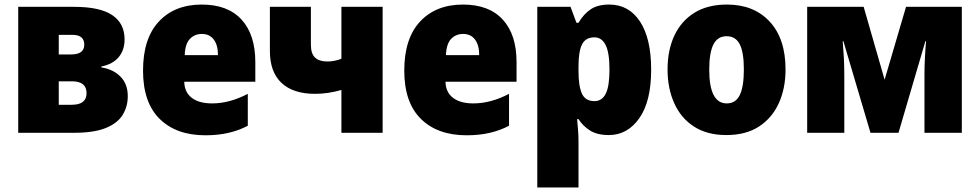

<svg xmlns="http://www.w3.org/2000/svg" viewBox="-20 -583 4303 843"><path d="M60 0V-553H305Q419 -553 473 -516.5Q527 -480 527 -410Q527 -363 501 -332Q475 -301 425 -291V-287Q477 -279 509 -246.5Q541 -214 541 -161Q541 -115 518.5 -78.5Q496 -42 444.5 -21Q393 0 305 0ZM238 -344H293Q350 -344 350 -387Q350 -430 298 -430H238ZM238 -123H295Q360 -123 360 -174Q360 -226 296 -226H238Z M882 11Q754 11 681 -61Q608 -133 608 -273Q608 -414 677.5 -488.5Q747 -563 866 -563Q980 -563 1040.5 -497Q1101 -431 1101 -310V-224H789Q790 -178 822 -153.5Q854 -129 911 -129Q988 -129 1068 -171V-31Q1031 -11 984.5 0Q938 11 882 11ZM791 -341H937Q937 -385 918.5 -409.5Q900 -434 866 -434Q835 -434 814 -412.5Q793 -391 791 -341Z M1479 0V-188Q1451 -180 1422 -175.5Q1393 -171 1363 -171Q1267 -171 1216 -219Q1165 -267 1165 -359V-553H1345V-387Q1345 -347 1363.5 -330Q1382 -313 1417 -313Q1448 -313 1479 -325V-553H1660V0Z M2029 11Q1901 11 1828 -61Q1755 -133 1755 -273Q1755 -414 1824.5 -488.5Q1894 -563 2013 -563Q2127 -563 2187.5 -497Q2248 -431 2248 -310V-224H1936Q1937 -178 1969 -153.5Q2001 -129 2058 -129Q2135 -129 2215 -171V-31Q2178 -11 2131.5 0Q2085 11 2029 11ZM1938 -341H2084Q2084 -385 2065.5 -409.5Q2047 -434 2013 -434Q1982 -434 1961 -412.5Q1940 -391 1938 -341Z M2339 240V-553H2485L2511 -483H2520Q2543 -522 2574 -542.5Q2605 -563 2655 -563Q2741 -563 2790 -488.5Q2839 -414 2839 -277Q2839 -138 2787 -64Q2735 10 2653 10Q2602 10 2570.5 -10Q2539 -30 2520 -60H2514Q2516 -35 2518 -11Q2520 13 2520 37V240ZM2590 -139Q2623 -139 2639.5 -171.5Q2656 -204 2656 -277Q2656 -352 2639 -385.5Q2622 -419 2590 -419Q2551 -419 2535.5 -388Q2520 -357 2520 -292V-271Q2520 -205 2535 -172Q2550 -139 2590 -139Z M3169 10Q3085 10 3027.5 -27Q2970 -64 2940.5 -129.5Q2911 -195 2911 -278Q2911 -363 2941 -427Q2971 -491 3029 -527Q3087 -563 3172 -563Q3290 -563 3359.5 -488Q3429 -413 3429 -278Q3429 -195 3399.5 -130Q3370 -65 3312.5 -27.5Q3255 10 3169 10ZM3171 -129Q3210 -129 3228 -165.5Q3246 -202 3246 -278Q3246 -353 3228 -388.5Q3210 -424 3170 -424Q3131 -424 3112.5 -388Q3094 -352 3094 -277Q3094 -129 3171 -129Z M3524 0V-553H3772L3864 -233L3958 -553H4203V0H4039V-254Q4039 -292 4041 -330.5Q4043 -369 4046 -402H4043L3925 0H3802L3683 -402H3680Q3683 -368 3685 -331Q3687 -294 3687 -251V0Z"/></svg>

Font: Noto Sans SemiCondensed Black
Style: Regular
Weight: 900
Width: 4
Designer: Monotype Design Team
Foundry: Monotype Imaging Inc.
Version: Version 2.013; ttfautohint (v1.8.4.7-5d5b)